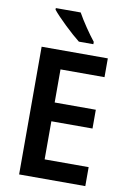

<svg xmlns="http://www.w3.org/2000/svg" viewBox="-101 -997 708 1057"><g transform="rotate(10 253.5 -468.5)"><path d="M262 -937H123V-928C153 -890 235 -812 280 -777H361V-790C332 -826 286 -893 262 -937ZM453 0V-106H207V-319H437V-424H207V-609H453V-714H83V0Z"/></g></svg>

Font: Noto Sans Arabic SemCond SemBd
Style: Regular
Weight: 600
Width: 4
Designer: Monotype Design Team, Nadine Chahine, Nizar Qandah and Khaled Hosny
Foundry: Monotype Imaging Inc.
Version: Version 2.012